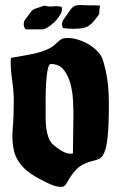

<svg xmlns="http://www.w3.org/2000/svg" viewBox="-20 -731 474 753"><path d="M355 -710 373 -709Q370 -702 370 -692.5Q370 -683 369 -675Q356 -658 347 -647Q338 -636 327.5 -629.5Q317 -623 303 -620.5Q289 -618 265 -618Q246 -618 227 -621Q223 -631 223 -636Q223 -639 224.5 -643.5Q226 -648 227 -651Q246 -678 254.5 -690.5Q263 -703 273 -707.5Q283 -712 300.5 -711Q318 -710 355 -710ZM154 -709Q171 -704 188 -706Q205 -708 222 -704L223 -695Q223 -684 214.5 -670.5Q206 -657 194 -645Q182 -633 168.5 -624.5Q155 -616 144 -616H81Q73 -624 73 -637Q73 -640 74 -644Q75 -648 76 -651Q92 -671 97.5 -679.5Q103 -688 108.5 -692Q114 -696 123 -698.5Q132 -701 154 -709ZM247 -582Q266 -582 289 -574.5Q312 -567 332 -554.5Q352 -542 367 -524.5Q382 -507 386 -487Q387 -481 390.5 -470Q394 -459 397.5 -440Q401 -421 404 -392.5Q407 -364 407 -324Q407 -241 402.5 -197Q398 -153 389 -132.5Q380 -112 367 -107Q354 -102 337 -98Q320 -94 299.5 -82.5Q279 -71 256 -37Q253 -33 249.5 -26.5Q246 -20 242 -13.5Q238 -7 233 -2.5Q228 2 222 2Q205 2 189.5 -3.5Q174 -9 159 -17Q96 -47 68.5 -77.5Q41 -108 33.5 -145Q26 -182 30 -227.5Q34 -273 34 -334Q34 -374 28 -413.5Q22 -453 22 -491L23 -504Q44 -508 68.5 -512Q93 -516 117.5 -521.5Q142 -527 164 -536.5Q186 -546 203 -563Q214 -574 222 -578Q230 -582 247 -582ZM159 -300Q159 -285 159 -266Q159 -247 161.5 -228Q164 -209 170 -192Q176 -175 188 -164Q200 -153 220 -140.5Q240 -128 257 -128L266 -129Q266 -167 267 -204.5Q268 -242 268 -280Q268 -301 266.5 -335Q265 -369 256.5 -401.5Q248 -434 230 -457Q212 -480 179 -480Q171 -480 166.5 -455.5Q162 -431 160.5 -400Q159 -369 159 -339.5Q159 -310 159 -300Z"/></svg>

Font: CAT Schmalfette Thannhaeuser
Style: Regular
Weight: 700
Designer: Peter Wiegel nach Herbert Thanhaeuser 1939/40
Foundry: CAT-Fonts, Peter Wiegel
Version: Version 1.000